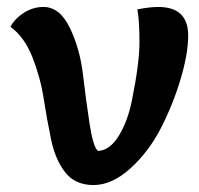

<svg xmlns="http://www.w3.org/2000/svg" viewBox="-20 -526 571 552"><path d="M10 -449Q23 -473 49 -489.5Q75 -506 105 -506Q152 -506 181 -445.5Q210 -385 218.5 -312Q227 -239 237.5 -170.5Q248 -102 262 -92Q296 -94 321.5 -135.5Q347 -177 359 -236Q381 -344 381 -405Q381 -466 375 -499Q410 -506 435 -506Q521 -506 521 -424Q521 -372 499.5 -299.5Q478 -227 443 -158.5Q408 -90 355 -42Q302 6 249 6Q196 6 167.5 -30.5Q139 -67 127 -124.5Q115 -182 105.5 -243Q96 -304 73 -362Q50 -420 10 -449Z"/></svg>

Font: Salsa
Style: Regular
Weight: 400
Designer: John Vargas Beltrn
Foundry: John Vargas Beltran
Version: Version 1.002